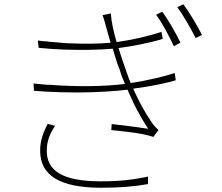

<svg xmlns="http://www.w3.org/2000/svg" viewBox="-20 -842 1040 899"><path d="M926 -678C901 -727 862 -792 838 -822L810 -808C840 -769 875 -705 896 -664L926 -678ZM825 -642C801 -693 763 -756 740 -787L711 -773C740 -734 774 -669 794 -626L825 -642ZM722 -233C711 -243 699 -256 691 -268C657 -317 631 -368 607 -419L604 -427C684 -437 755 -452 803 -466L798 -500C752 -485 672 -465 592 -453C581 -478 574 -502 565 -527C556 -552 545 -583 535 -617C604 -626 684 -642 742 -660L736 -693C674 -672 598 -655 526 -645C512 -692 501 -742 499 -779L460 -771C467 -753 474 -727 480 -705C485 -686 491 -664 498 -642C443 -637 381 -636 314 -639H304C284 -640 263 -642 242 -644L231 -645C221 -645 210 -646 200 -648L189 -649C187 -649 186 -649 184 -649L173 -650C168 -651 163 -652 157 -652L161 -618C173 -617 185 -616 198 -615L208 -614C217 -613 226 -613 235 -612H245C247 -612 249 -612 251 -611H261L272 -610C357 -607 439 -608 508 -614C518 -583 526 -549 540 -517C546 -495 555 -472 565 -449C470 -437 341 -435 212 -445H201C180 -447 158 -449 137 -451L139 -417C173 -414 207 -412 241 -411H251L262 -410C264 -410 266 -410 267 -410H278C296 -410 313 -409 331 -409H341H351C434 -410 512 -414 577 -422C578 -421 579 -419 579 -418L583 -408C589 -395 596 -381 602 -367L606 -358C627 -316 649 -276 674 -239C648 -243 599 -250 548 -256L536 -257C525 -259 514 -260 503 -261L501 -233C564 -226 641 -220 698 -201L722 -233ZM673 20V-15C600 0 542 7 450 7C269 7 199 -45 199 -136C199 -182 214 -217 238 -253L203 -262C182 -220 168 -185 168 -136C168 -21 260 37 452 37C540 37 604 32 673 20Z"/></svg>

Font: Glow Sans SC Normal ExtraLight
Style: Regular
Weight: 200
Designer: Ryoko NISHIZUKA (kana, bopomofo & ideographs); Paul D. Hunt (Latin, Greek & Cyrillic); Sandoll Communications, Soo-young
Version: Version 0.93